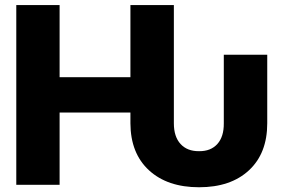

<svg xmlns="http://www.w3.org/2000/svg" viewBox="-20 -748 1147 777"><path d="M785.6 9.8Q657.7 9.8 583 -58.8Q508.3 -127.4 507.8 -249V-292.5H221.2V0H45.9V-727.5H221.2V-435.5H507.8V-727.5H683.6V-249Q683.6 -194.8 710.7 -165.3Q737.8 -135.7 785.6 -136.2Q833 -135.7 859.6 -165.3Q886.2 -194.8 885.7 -249V-526.4H1061.5V-249Q1061.5 -127.4 987.5 -58.8Q913.6 9.8 785.6 9.8Z"/></svg>

Font: Inter Display Extra Bold
Style: Regular
Weight: 800
Designer: Rasmus Andersson
Foundry: rsms
Version: Version 4.000;git-4fc901f